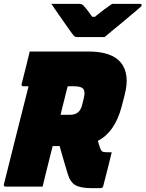

<svg xmlns="http://www.w3.org/2000/svg" viewBox="-34 -967 755 995"><path d="M187 0H-5Q-16 0 -14 -11Q18 -141 50 -266.5Q82 -392 114 -520H86Q81 -520 79 -523.5Q77 -527 78 -531Q89 -575 99.5 -616Q110 -657 120 -700H425Q547 -700 593.5 -641Q640 -582 612 -475L596 -413Q561 -282 473 -237Q478 -222 482 -208Q488 -188 494.5 -183Q501 -178 520 -178H545Q535 -135 523.5 -90.5Q512 -46 501 -3Q498 8 487 8H440Q383 8 356 -8Q329 -24 317 -66Q306 -102 295.5 -138Q285 -174 275 -210H239Q232 -183 225 -155Q218 -127 211 -99Q205 -74 198.5 -48.5Q192 -23 187 0ZM298 -445Q293 -427 288.5 -408.5Q284 -390 280 -372H328Q355 -372 370.5 -385Q386 -398 393 -428L400 -457Q405 -477 403.5 -489.5Q402 -502 396 -508Q385 -520 346 -520H317Q312 -501 307 -482.5Q302 -464 298 -445ZM508 -775H364Q357 -775 352.5 -778.5Q348 -782 339 -794Q332 -804 313 -830.5Q294 -857 272 -889Q250 -921 232 -947H373Q384 -947 388.5 -945Q393 -943 399 -938Q406 -931 416.5 -917.5Q427 -904 444 -880Q450 -880 458 -880Q487 -904 507.5 -919Q528 -934 547 -947H691Q702 -947 700 -939Q699 -935 695 -931.5Q691 -928 675 -914Q660 -902 638 -883Q616 -864 591 -843.5Q566 -823 544 -805Q522 -787 508 -775Z"/></svg>

Font: Recursive Sn Lnr St Blk
Style: Italic
Weight: 900
Italic angle: -15°
Version: Version 1.079;hotconv 1.0.112;makeotfexe 2.5.65598; ttfautoh